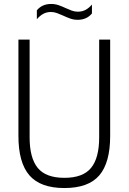

<svg xmlns="http://www.w3.org/2000/svg" viewBox="-20 -940 649 969"><path d="M305 9Q184 9 128.5 -55Q73 -119 73 -254V-740H129.5V-246.5Q129.5 -142.5 170.5 -92.5Q211.5 -42.5 305 -42.5Q398.5 -42.5 439.5 -92.5Q480.5 -142.5 480.5 -246.5V-740H536V-254Q536 -119 481.2 -55Q426.5 9 305 9ZM372 -840Q351.5 -840 333.2 -846.8Q315 -853.5 298 -861.5Q283 -868 268 -873.8Q253 -879.5 237.5 -879.5Q215.5 -879.5 198.5 -870.2Q181.5 -861 166 -843V-888Q192.5 -920 238 -920Q258.5 -920 276.8 -913.5Q295 -907 312 -899Q327 -892 342 -886.5Q357 -881 372.5 -881Q394.5 -881 411.5 -890Q428.5 -899 444 -917V-872Q417.5 -840 372 -840Z"/></svg>

Font: Encode Sans Cnd Lt
Style: Regular
Weight: 300
Width: 3
Designer: Multiple Designers
Foundry: Impallari Type
Version: Version 3.002; ttfautohint (v1.8.3) -l 8 -r 50 -G 200 -x 14 